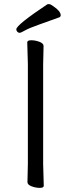

<svg xmlns="http://www.w3.org/2000/svg" viewBox="-20 -900 344 930"><path d="M192 0Q192 10 172.5 10Q153 10 133 2.5Q113 -5 113 -18L115 -107V-589L112 -695Q112 -705 131.5 -705Q151 -705 171 -697.5Q191 -690 191 -677L189 -588V-106ZM59 -758Q59 -779 209 -879Q211 -880 218 -880Q225 -880 238 -870Q274 -846 274 -826Q274 -819 267 -816Q218 -798 169.5 -781Q121 -764 101 -752.5Q81 -741 75 -741Q69 -741 64 -746Q59 -751 59 -758Z"/></svg>

Font: LXGW WenKai TC
Style: Regular
Weight: 400
Designer: LXGW / Fontworks Inc.
Foundry: LXGW / Fontworks Inc.
Version: Version 1.330